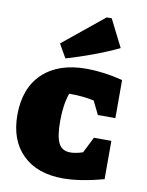

<svg xmlns="http://www.w3.org/2000/svg" viewBox="-92 -895 745 973"><g transform="rotate(10 280.5 -409.0)"><path d="M300 12Q167 12 92 -61.5Q17 -135 17 -265Q17 -403 97.5 -479.5Q178 -556 322 -556Q363 -556 410 -550Q457 -544 509 -531V-335H419L385 -404Q356 -410 326.5 -413Q297 -416 267 -416H257Q246 -384 241 -349Q236 -314 236 -270Q236 -195 253 -159.5Q270 -124 314 -124Q341 -124 378 -136L419 -218H509V-21Q389 12 300 12ZM207 -589 167 -659 377 -830H403L474 -689Q408 -658 341.5 -633.5Q275 -609 207 -589Z"/></g></svg>

Font: Piazzolla SC Black
Style: Regular
Weight: 900
Designer: Juan Pablo del Peral
Foundry: Huerta Tipografica
Version: Version 1.330